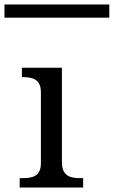

<svg xmlns="http://www.w3.org/2000/svg" viewBox="-65 -839 509 859"><path d="M-45 -760H424V-819H-45ZM23 0H307V-42H294C249 -42 212 -51 212 -114V-536H33V-494H36C80 -494 118 -485 118 -426V-109C118 -50 80 -42 36 -42H23Z"/></svg>

Font: Noto Serif Thai
Style: Regular
Weight: 400
Designer: Monotype Design Team
Foundry: Monotype Imaging Inc.
Version: Version 1.901